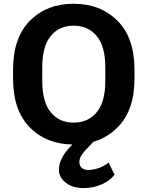

<svg xmlns="http://www.w3.org/2000/svg" viewBox="-20 -745 775 1009"><path d="M48.6 -333.3Q48.6 -163.3 137.6 -74.5Q226.6 14.4 366.9 14.4Q507.1 14.4 596.9 -74.5Q686.8 -163.3 686.8 -333.3V-377.7Q686.8 -547.6 596.9 -636.5Q507.1 -725.3 366.9 -725.3Q226.6 -725.3 137.6 -636.5Q48.6 -547.6 48.6 -377.7ZM202.1 -319.6V-391.1Q202.1 -502 246.8 -556Q291.5 -610.1 366.9 -610.1Q442.6 -610.1 488 -556Q533.4 -502 533.4 -391.1V-319.6Q533.4 -209 488 -154.8Q442.6 -100.6 366.9 -100.6Q291.5 -100.6 246.8 -154.8Q202.1 -209 202.1 -319.6ZM289.8 147.5Q289.8 187.7 326.2 215.6Q362.5 243.4 418.9 243.4Q470.9 243.4 515.1 223.6Q559.3 203.9 582 173.1L550.5 109.6Q523.9 130.4 495.8 139.3Q467.8 148.2 443.4 148.2Q421.9 148.2 409.4 137Q397 125.7 397 105.7Q397 87.2 410.3 67.5Q423.6 47.9 473.1 -2.2L413.8 -31.7Q354 14.4 321.9 58.6Q289.8 102.8 289.8 147.5Z"/></svg>

Font: Roboto Flex
Style: Regular
Weight: 400
Designer: Berlow after Robertson
Foundry: Google
Version: Version 3.200;gftools[0.9.32]